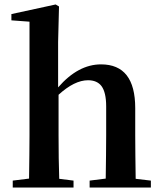

<svg xmlns="http://www.w3.org/2000/svg" viewBox="-20 -839 724 859"><path d="M309 0V-31L245 -39C243 -96 242 -162 242 -235V-415C289 -458 333 -480 374 -480C401 -480 421 -471 434 -454C448 -435 455 -405 455 -363V-235C455 -180 454 -115 453 -40L381 -31V0H655V-31L587 -39C586 -115 585 -180 585 -235V-355C585 -486 534 -551 432 -551C364 -551 300 -517 240 -448V-651L244 -810L229 -819L31 -776V-748L112 -742V-235C112 -181 111 -116 110 -40L37 -31V0Z"/></svg>

Font: AllPunType Bold
Style: Regular
Weight: 700
Version: 1.0